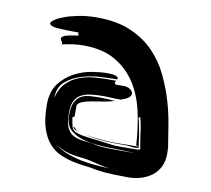

<svg xmlns="http://www.w3.org/2000/svg" viewBox="-69 -638 818 745"><g transform="rotate(10 340.0 -265.0)"><path d="M401 -262Q374 -262 360.5 -263Q347 -264 336 -264Q306 -264 283 -261Q260 -258 244 -249Q228 -240 220 -223Q212 -206 212 -178Q212 -137 221.5 -117.5Q231 -98 248.5 -89.5Q266 -81 291 -79Q316 -77 347 -70Q365 -68 383 -67.5Q401 -67 419 -67H491Q441 -70 391.5 -70.5Q342 -71 302.5 -79Q263 -87 238.5 -107Q214 -127 214 -168Q214 -201 222.5 -218.5Q231 -236 245.5 -244.5Q260 -253 280 -254.5Q300 -256 323 -256Q351 -256 380 -253Q357 -246 333.5 -242.5Q310 -239 290 -235.5Q270 -232 255.5 -226.5Q241 -221 236 -211V-166L228 -162Q232 -137 235.5 -124.5Q239 -112 255 -105.5Q271 -99 306.5 -95Q342 -91 410 -82H482Q501 -82 504.5 -83.5Q508 -85 509 -85L500 -139Q498 -159 495 -175Q492 -191 487 -209Q486 -206 481 -206Q486 -189 489.5 -170Q493 -151 495.5 -134Q498 -117 499.5 -105Q501 -93 503 -91L497 -89Q495 -88 491 -88H485Q478 -88 469 -89.5Q460 -91 446 -91H413Q374 -91 341 -95Q310 -99 287 -105Q310 -100 343 -97Q378 -93 408 -93Q421 -93 435.5 -93.5Q450 -94 467 -94H500Q497 -97 493 -97H491Q487 -166 473 -229Q459 -292 428 -339.5Q397 -387 347 -415.5Q297 -444 222 -444Q201 -444 180 -441Q159 -438 137 -433Q139 -435 139 -437Q139 -442 135 -446.5Q131 -451 131 -456Q131 -462 143.5 -467.5Q156 -473 197 -478Q195 -480 194.5 -484Q194 -488 194 -490Q140 -490 110 -492.5Q80 -495 80 -507Q80 -512 92.5 -521Q105 -530 128 -538.5Q151 -547 183.5 -553.5Q216 -560 256 -560Q333 -560 388 -536.5Q443 -513 480.5 -474.5Q518 -436 541.5 -387Q565 -338 579.5 -288.5Q594 -239 601 -192.5Q608 -146 614 -112Q614 -106 614.5 -100Q615 -94 615 -86Q615 -57 604.5 -35.5Q594 -14 575.5 0.5Q557 15 532.5 22.5Q508 30 480 30Q458 30 423 29Q388 28 356 23Q335 18 310 15.5Q285 13 259 7Q233 1 208.5 -10Q184 -21 164.5 -43.5Q145 -66 133.5 -102Q122 -138 122 -193Q122 -245 146 -276.5Q170 -308 203.5 -325.5Q237 -343 272 -348.5Q307 -354 329 -354Q357 -354 366 -350Q375 -346 375 -342Q375 -339 374 -337Q349 -337 310 -335Q271 -333 234.5 -322Q198 -311 172 -288.5Q146 -266 146 -225Q155 -262 176.5 -283.5Q198 -305 226 -315.5Q254 -326 283.5 -328.5Q313 -331 337 -331H371Q367 -327 367 -323Q367 -319 371 -316H410Q426 -313 433 -305.5Q440 -298 440 -292Q440 -283 431 -276Q422 -269 401 -262ZM233 -20Q261 -9 290.5 -3Q320 3 349 5Q378 8 403 8Q383 6 363 1Q342 -4 326 -8Q309 -12 292.5 -13.5Q276 -15 258.5 -18Q241 -21 223 -27.5Q205 -34 187 -47Q206 -30 233 -20ZM243 -125Q242 -126 249 -119Q255 -113 265 -110Q260 -112 250 -115Q239 -119 239 -127ZM268 -110Q267 -110 265 -110Q266 -110 268 -110Z"/></g></svg>

Font: Finger Paint
Style: Regular
Weight: 400
Designer: Ralph du Carrois
Foundry: Ralph du Carrois
Version: Version 1.002